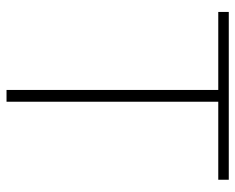

<svg xmlns="http://www.w3.org/2000/svg" viewBox="-88 -650 738 603"><g transform="rotate(90 281.5 -349.0)"><path d="M300 -665V0H263V-665H18V-698H545V-665Z"/></g></svg>

Font: IBM Plex Sans Thai Looped ExtraLight
Style: Regular
Weight: 200
Designer: Mike Abbink, Paul van der Laan, Pieter van Rosmalen, Ben Mitchell, Mark Frömberg
Foundry: Bold Monday
Version: Version 1.0